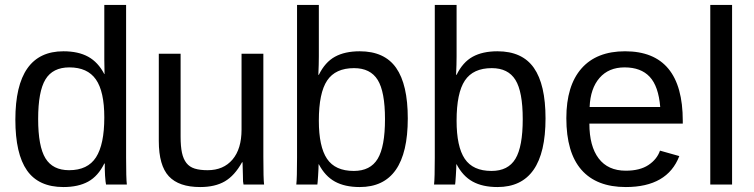

<svg xmlns="http://www.w3.org/2000/svg" viewBox="-20 -745 3042 775"><path d="M401 -85Q376 -34 336 -12Q296 10 236 10Q136 10 89 -57Q42 -124 42 -262Q42 -538 236 -538Q296 -538 336 -516Q376 -494 401 -446H402L401 -505V-725H489V-109Q489 -25 492 0H408Q407 -4 406 -13Q405 -22 404 -36Q403 -50 403 -62Q403 -74 403 -85ZM134 -265Q134 -154 163.5 -106Q193 -58 259 -58Q334 -58 367.5 -110Q401 -162 401 -271Q401 -376 367 -424.5Q333 -473 260 -473Q193 -473 163.5 -424.5Q134 -376 134 -265Z M709 -528V-193Q709 -154 714.5 -128.5Q720 -103 732.5 -87Q745 -71 766 -64.5Q787 -58 818 -58Q882 -58 918.5 -101Q955 -144 955 -222V-528H1043V-113Q1043 -21 1046 0H963Q963 0 961 -13Q961 -24 960.5 -38Q960 -52 959 -90H957Q927 -36 887.5 -13Q848 10 788 10Q702 10 661.5 -33.5Q621 -77 621 -176V-528Z M1626 -267Q1626 10 1432 10Q1372 10 1332 -12Q1292 -34 1267 -82H1266Q1266 -74 1265.5 -63Q1265 -52 1264 -36Q1262 -4 1261 0H1176Q1179 -25 1179 -109V-725H1267V-518Q1267 -502 1266.5 -483.5Q1266 -465 1265 -443H1267Q1292 -494 1332 -516Q1372 -538 1432 -538Q1532 -538 1579 -471Q1626 -404 1626 -267ZM1534 -264Q1534 -375 1504.5 -422.5Q1475 -470 1409 -470Q1334 -470 1300.5 -420Q1267 -370 1267 -258Q1267 -153 1300 -104Q1333 -55 1408 -55Q1475 -55 1504.5 -104Q1534 -153 1534 -264Z M2182 -267Q2182 10 1988 10Q1928 10 1888 -12Q1848 -34 1823 -82H1822Q1822 -74 1821.5 -63Q1821 -52 1820 -36Q1818 -4 1817 0H1732Q1735 -25 1735 -109V-725H1823V-518Q1823 -502 1822.5 -483.5Q1822 -465 1821 -443H1823Q1848 -494 1888 -516Q1928 -538 1988 -538Q2088 -538 2135 -471Q2182 -404 2182 -267ZM2090 -264Q2090 -375 2060.5 -422.5Q2031 -470 1965 -470Q1890 -470 1856.5 -420Q1823 -370 1823 -258Q1823 -153 1856 -104Q1889 -55 1964 -55Q2031 -55 2060.5 -104Q2090 -153 2090 -264Z M2359 -246Q2359 -155 2396.5 -105.5Q2434 -56 2506 -56Q2563 -56 2597.5 -79Q2632 -102 2644 -137L2722 -115Q2674 10 2506 10Q2388 10 2327 -59.5Q2266 -129 2266 -268Q2266 -399 2327 -468.5Q2388 -538 2503 -538Q2736 -538 2736 -257V-246ZM2645 -313Q2638 -397 2602.5 -435Q2567 -473 2501 -473Q2437 -473 2400 -430.5Q2363 -388 2360 -313Z M2847 0V-725H2935V0Z"/></svg>

Font: Libra Sans
Style: Regular
Weight: 400
Foundry: Context Ltd
Version: Version 1.000; ttfautohint (v1.3)